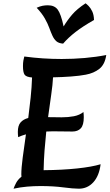

<svg xmlns="http://www.w3.org/2000/svg" viewBox="-20 -1131 666 1162"><path d="M62 11Q67 -4 77.5 -24Q88 -44 110 -62Q109 -68 109 -75Q109 -114 117.5 -178Q126 -242 137 -318Q112 -311 90 -301Q89 -309 88.5 -317.5Q88 -326 88 -333Q88 -371 104.5 -390Q121 -409 151 -417Q159 -478 165.5 -540.5Q172 -603 174 -662Q138 -665 128.5 -679.5Q119 -694 119 -731Q119 -750 121.5 -764.5Q124 -779 127 -789Q238 -774 353 -774Q424 -774 493 -780Q562 -786 623 -798Q615 -741 581.5 -714.5Q548 -688 499 -679Q463 -672 409.5 -668Q356 -664 301 -663Q299 -620 290 -558Q281 -496 271 -422Q293 -422 315.5 -421.5Q338 -421 353 -421Q393 -421 427 -427.5Q461 -434 485 -453Q486 -445 486.5 -437Q487 -429 487 -421Q487 -374 469 -354.5Q451 -335 418 -335Q395 -335 371.5 -335.5Q348 -336 323 -336Q308 -336 292 -336Q276 -336 260 -335Q254 -279 249.5 -220Q245 -161 244 -101Q357 -102 446.5 -111.5Q536 -121 589 -137Q580 -66 544.5 -27.5Q509 11 457 11Q424 11 363 3Q302 -5 225 -5Q185 -5 144 -1.5Q103 2 62 11ZM498 -1111Q505 -1106 516.5 -1094.5Q528 -1083 538 -1062.5Q548 -1042 549 -1010Q482 -972 438 -938Q394 -904 362 -867Q335 -869 321 -881.5Q307 -894 297.5 -914.5Q288 -935 278.5 -961.5Q269 -988 251.5 -1019Q234 -1050 202 -1084Q222 -1093 237.5 -1096Q253 -1099 270 -1099Q310 -1099 329.5 -1072.5Q349 -1046 365 -971Q387 -1008 416.5 -1042.5Q446 -1077 498 -1111Z"/></svg>

Font: Merienda SemiBold
Style: Regular
Weight: 600
Designer: Eduardo Rodriguez Tunni
Foundry: Eduardo Rodriguez Tunni
Version: Version 2.001; ttfautohint (v1.8.4.7-5d5b)